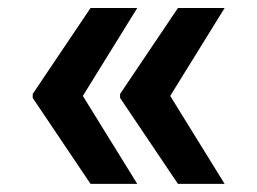

<svg xmlns="http://www.w3.org/2000/svg" viewBox="-20 -534 637 476"><path d="M320.3 -78.1 185.4 -296.2 320.3 -514.2H204.5L61.1 -301.1V-291.2L204.5 -78.1ZM277.7 -291.2 421.2 -78.1H536.9L402 -296.2L536.9 -514.2H421.2L277.7 -301.1Z"/></svg>

Font: Margiela Sans Semi Bold
Style: Regular
Weight: 600
Designer: Stefan Endress, Andreas Faust
Version: Version 1.100;FEAKit 1.0